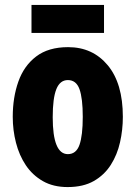

<svg xmlns="http://www.w3.org/2000/svg" viewBox="-20 -756 556 786"><path d="M482.9 -277.8Q482.9 -224.6 471.4 -173.6Q460 -122.6 433.6 -81.1Q407.2 -39.6 364 -14.9Q320.8 9.8 256.8 9.8Q198.2 9.8 155.8 -14.4Q113.3 -38.6 85.9 -79.3Q58.6 -120.1 45.4 -171.6Q32.2 -223.1 32.2 -277.8Q32.2 -357.4 55.2 -422.1Q78.1 -486.8 128.2 -524.9Q178.2 -563 258.8 -563Q359.4 -563 421.1 -488.8Q482.9 -414.6 482.9 -277.8ZM195.8 -275.9Q195.8 -125 257.8 -125Q292 -125 305.4 -163.1Q318.8 -201.2 318.8 -277.8Q318.8 -353.5 305.4 -390.9Q292 -428.2 257.8 -428.2Q225.6 -428.2 210.7 -391.1Q195.8 -354 195.8 -275.9ZM405.8 -735.8V-621.1H108.9V-735.8Z"/></svg>

Font: Open Sans Condensed ExtraBold
Style: Regular
Weight: 800
Width: 3
Designer: Monotype Design Team
Foundry: Monotype Imaging Inc.
Version: Version 3.000; ttfautohint (v1.8.4)